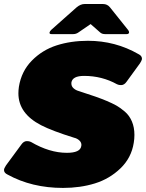

<svg xmlns="http://www.w3.org/2000/svg" viewBox="-25 -920 728 957"><path d="M442.5 -900H488.3Q510 -900 523.3 -883.3L613.3 -770.8Q618.3 -765 618.3 -759.2V-757.5Q616.7 -750 606.7 -750H498.3Q483.3 -750 474.2 -758.3L426.7 -800L365.8 -758.3Q354.2 -750 340 -750H231.7Q221.7 -750 221.7 -756.7V-757.5Q223.3 -764.2 230 -770.8L356.7 -883.3Q376.7 -900 396.7 -900ZM-5 -72.5Q-5 -80.8 5 -95.8L81.7 -200Q93.3 -216.7 109.2 -216.7Q120.8 -216.7 129.2 -212.5Q221.7 -158.3 308.3 -158.3Q375 -158.3 380 -191.7Q380 -192.5 380.4 -194.6Q380.8 -196.7 380.8 -197.5Q380.8 -210.8 370 -220.4Q359.2 -230 345 -233.3Q235 -267.5 180 -295.8Q66.7 -354.2 66.7 -455Q66.7 -470 69.2 -487.5Q81.7 -565 133.8 -617.9Q185.8 -670.8 257.1 -693.8Q328.3 -716.7 413.3 -716.7Q550 -716.7 665.8 -650Q682.5 -641.7 682.5 -627.5V-625Q680.8 -616.7 672.5 -604.2L605.8 -512.5Q594.2 -495.8 578.3 -495.8Q566.7 -495.8 558.3 -500Q483.3 -541.7 394.2 -541.7Q335.8 -541.7 330.8 -508.3V-503.3Q330.8 -490 341.2 -480.4Q351.7 -470.8 365.8 -466.7Q463.3 -435.8 507.5 -416.7Q535 -405 554.6 -394.2Q574.2 -383.3 597.1 -363.8Q620 -344.2 632.5 -314.6Q645 -285 645 -247.5Q645 -227.5 641.7 -208.3Q630 -133.3 575.4 -80.8Q520.8 -28.3 447.9 -5.8Q375 16.7 289.2 16.7Q133.3 16.7 12.5 -50Q-5 -58.3 -5 -72.5Z"/></svg>

Font: BoonTook Mon
Style: Italic
Weight: 400
Italic angle: -9°
Designer: Sungsit Sawaiwan
Foundry: FontUni
Version: Version 3.0